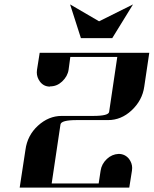

<svg xmlns="http://www.w3.org/2000/svg" viewBox="-20 -856 701 876"><path d="M69.8 0 96.2 -172.9Q105 -238.3 152.8 -282.2Q201.7 -327.1 261.2 -327.1H404.8Q476.6 -327.1 478 -346.2L515.1 -596.2H300.8L293 -538.1Q288.6 -507.8 263.2 -483.9Q239.7 -461.9 209 -461.9L208 -460.9Q179.2 -460.9 162.1 -483.9Q147.9 -503.4 147.9 -525.9Q147.9 -534.2 148.9 -538.1L161.1 -615.2H661.1L638.2 -460.9Q629.4 -397.9 580.1 -352.1Q532.7 -308.1 473.1 -308.1H330.1Q258.8 -308.1 255.9 -288.1L215.8 -19H430.2L439 -77.1Q443.4 -107.9 467.8 -130.9Q490.7 -152.3 521 -153.8Q550.3 -153.8 568.8 -130.9Q583 -111.3 583 -89.8Q583 -81.1 582 -77.1L569.8 0ZM299.8 -835.9 432.1 -758.8 586.9 -835.9 492.2 -682.1H349.1Z"/></svg>

Font: Hjet
Style: Italic
Weight: 400
Designer: T. Christopher White
Version: Version 1.2